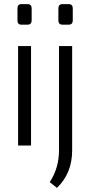

<svg xmlns="http://www.w3.org/2000/svg" viewBox="-20 -708 438 934"><path d="M84 -688H114Q134 -688 134 -667V-609Q134 -588 114 -588H84Q65 -588 65 -609V-667Q65 -688 84 -688ZM284 -688H314Q334 -688 334 -667V-609Q334 -588 314 -588H284Q264 -588 264 -609V-667Q264 -688 284 -688ZM131 0H68V-484H131ZM331 -484V24Q331 135 257 206L222 178Q267 109 267 24V-484Z"/></svg>

Font: exo2condensed_l
Style: Regular
Weight: 300
Width: 3
Designer: Natanael Gama
Version: Version 1.001;PS 001.001;hotconv 1.0.70;makeotf.lib2.5.58329